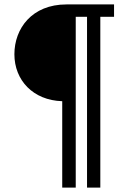

<svg xmlns="http://www.w3.org/2000/svg" viewBox="-20 -762 607 867"><path d="M495 -686V-742H280C124 -742 45 -633 45 -517C45 -400 129 -309 261 -305V85H322V-686H373V85H433V-686Z"/></svg>

Font: 18Franklin
Style: Regular
Weight: 400
Designer: Pablo Impallari, Rodrigo Fuenzalida (Modified by Dan O. Williams)
Version: Version 0.025;PS 000.025;hotconv 1.0.88;makeotf.lib2.5.64775